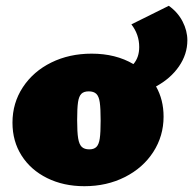

<svg xmlns="http://www.w3.org/2000/svg" viewBox="-20 -631 666 662"><path d="M518 -333Q544 -287 544 -229Q544 -162 508.5 -107Q473 -52 410.5 -20.5Q348 11 271 11Q199 11 142.5 -17Q86 -45 54.5 -94.5Q23 -144 23 -208Q23 -276 59 -330.5Q95 -385 157 -415.5Q219 -446 296 -446Q379 -446 440 -410Q460 -433 460 -469Q460 -512 433 -547L562 -611Q593 -589 609.5 -557Q626 -525 626 -492Q626 -444 597 -402Q568 -360 518 -333ZM327 -215Q327 -257 324 -278Q321 -299 312 -307.5Q303 -316 286 -316Q269 -316 260.5 -307.5Q252 -299 249 -278.5Q246 -258 246 -217Q246 -175 249.5 -154Q253 -133 262 -124.5Q271 -116 288 -116Q304 -116 312.5 -124.5Q321 -133 324 -153.5Q327 -174 327 -215Z"/></svg>

Font: Ysabeau Black
Style: Regular
Weight: 900
Designer: Christian Thalmann (Catharsis Fonts)
Version: Version 0.003